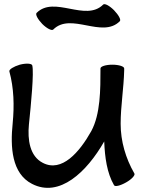

<svg xmlns="http://www.w3.org/2000/svg" viewBox="-20 -862 707 923"><path d="M236 -720C321 -805 471 -675 556 -760C563 -767 550 -790 528 -813C506 -835 483 -847 476 -840C391 -755 241 -885 156 -800C149 -793 161 -770 183 -747C205 -725 229 -713 236 -720ZM25 -519C47 -438 49 -354 41 -270C29 -155 36 -28 134 22C266 90 397 -35 481 -182C484 -106 494 -31 528 28C532 37 558 31 586 15C613 0 631 -20 626 -28C584 -101 560 -183 560 -267C560 -352 575 -438 577 -524C577 -525 577 -526 577 -528C577 -528 577 -529 577 -530C577 -531 577 -532 577 -533C577 -543 551 -551 520 -551C489 -551 463 -543 463 -533C463 -430 463 -314 419 -232C362 -130 277 -32 186 -79C123 -111 112 -190 119 -263C129 -359 144 -515 135 -548C132 -557 106 -559 75 -551C45 -542 23 -528 25 -519Z"/></svg>

Font: Nupuram SemiBold
Style: Regular
Weight: 600
Designer: Santhosh Thottingal (santhosh.thottingal@gmail.com)
Foundry: SMC
Version: Version 1.000